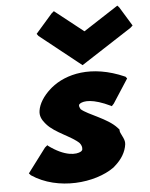

<svg xmlns="http://www.w3.org/2000/svg" viewBox="-58 -898 747 955"><g transform="rotate(-5 315.5 -420.0)"><path d="M513 -244C467 -295 372 -322 337 -353C334 -359 330 -367 331 -373C331 -376 334 -378 337 -381C356 -393 401 -399 490 -356L493 -354L504 -366L581 -485L573 -495H572C409 -567 278 -533 205 -473L197 -466C161 -434 138 -397 133 -363C129 -338 139 -318 154 -300L160 -293C199 -248 282 -221 318 -185C326 -175 330 -164 328 -153C328 -150 326 -147 321 -143C297 -129 240 -126 159 -186L157 -189L144 -178L53 -57L62 -47C191 40 379 19 474 -49L483 -57C516 -86 538 -121 543 -160C547 -189 518 -215 521 -235ZM247 -850 235 -840 152 -745 160 -734 366 -570 619 -734 631 -745 573 -840 564 -850 390 -737Z"/></g></svg>

Font: Hussar Woodtype
Style: UltraObl
Weight: 900
Foundry: Cannot Into Space Fonts
Version: Version 1.07